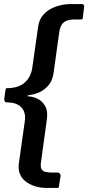

<svg xmlns="http://www.w3.org/2000/svg" viewBox="-20 -762 436 947"><path d="M209 165Q179 165 152.5 156.5Q126 148 106.5 133Q87 118 78 95.5Q69 73 73 44L103 -169Q106 -193 98 -213Q90 -233 69.5 -245Q49 -257 13 -257Q8 -257 4 -262Q0 -267 1 -275L7 -317Q9 -324 9.5 -325.5Q10 -327 12 -327Q70 -327 101 -354Q132 -381 139 -426L168 -630Q173 -668 196.5 -692.5Q220 -717 255.5 -729.5Q291 -742 329 -742H383Q389 -742 393 -738Q397 -734 395 -729L388 -672Q387 -667 385 -666.5Q383 -666 378 -666H348Q320 -666 304.5 -658Q289 -650 282.5 -637Q276 -624 273 -609L244 -400Q238 -363 219 -341Q200 -319 176.5 -308Q153 -297 129 -294Q121 -293 117 -291Q113 -289 117 -287Q143 -286 166 -274.5Q189 -263 203 -238.5Q217 -214 211 -172L182 39Q178 67 189 78Q200 89 237 89H265Q271 89 275 94Q279 99 279 105L271 155Q270 163 268.5 164Q267 165 259 165H209Z"/></svg>

Font: Libre Franklin SemiBold
Style: Italic
Weight: 600
Italic angle: -8°
Designer: Pablo Impallari, Rodrigo Fuenzalida, Nhung Nguyen
Foundry: Impallari Type
Version: Version 3.000